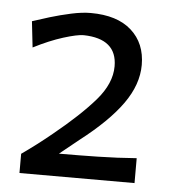

<svg xmlns="http://www.w3.org/2000/svg" viewBox="-43 -857 512 578"><g transform="rotate(5 213.5 -568.5)"><path d="M36.6 -319.8V-377.9Q59.1 -393.6 81.8 -410.9Q104.5 -428.2 126.5 -446.3Q204.6 -509.8 249.3 -561.3Q293.9 -612.8 293.9 -664.6Q293.9 -748 192.9 -750Q173.8 -750 132.3 -737.1Q90.8 -724.1 43 -699.7L34.2 -778.3Q55.7 -785.6 86.4 -794.9Q117.2 -804.2 149.9 -811.3Q182.6 -818.4 208.5 -818.4Q288.6 -818.4 331.8 -779.8Q375 -741.2 375 -675.8Q375 -616.7 333.5 -558.3Q292 -500 208 -435.1L149.9 -388.2Q209 -388.2 267.8 -389.4Q326.7 -390.6 384.3 -395V-319.8Z"/></g></svg>

Font: Pinar Medium
Style: Regular
Weight: 500
Designer: Amin Abedi
Version: Version 3.000